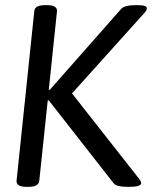

<svg xmlns="http://www.w3.org/2000/svg" viewBox="-20 -722 616 744"><path d="M515 -702Q549 -702 549 -690Q549 -681 537 -669L259 -360L520 -28Q527 -19 527 -12Q526 2 482 2H475Q432 2 421 -11L169 -333H165L132 -20Q129 2 90 2H82Q44 2 44 -20L113 -680Q115 -702 155 -702H163Q201 -702 201 -680L169 -374H173L450 -688Q463 -702 505 -702Z"/></svg>

Font: Asap
Style: Italic
Weight: 400
Italic angle: -6°
Designer: Pablo Cosgaya
Foundry: Pablo Cosgaya
Version: Version 1.007;PS 001.007;hotconv 1.0.70;makeotf.lib2.5.58329